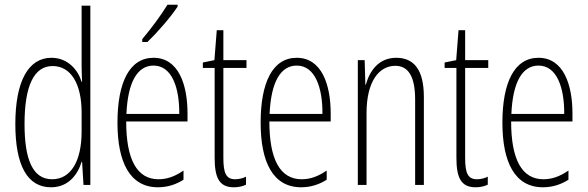

<svg xmlns="http://www.w3.org/2000/svg" viewBox="-20 -784 2492 814"><path d="M196 10C271 10 310 -45 326 -98H328L334 0H363V-760H326V-506C326 -484 327 -463 328 -437H326C311 -487 268 -539 198 -539C101 -539 45 -441 45 -258C45 -83 96 10 196 10ZM201 -24C118 -24 84 -109 84 -258C84 -420 124 -504 203 -504C281 -504 326 -428 326 -307V-226C326 -102 281 -24 201 -24Z M733 -756V-764H690C658 -713 627 -671 583 -618V-606H605C644 -643 702 -709 733 -756ZM631 -539C528 -539 478 -433 478 -264C478 -97 530 10 650 10C692 10 728 -3 758 -22V-61C722 -36 688 -24 652 -24C560 -24 515 -109 515 -269H775V-303C775 -425 737 -539 631 -539ZM631 -506C709 -506 741 -412 740 -301H516C522 -439 564 -506 631 -506Z M977 -24C937 -24 927 -53 927 -115V-496H1025V-529H927V-656H899L889 -529L840 -519V-496H890V-116C890 -33 908 10 971 10C992 10 1008 6 1023 -1V-35C1012 -29 994 -24 977 -24Z M1238 -539C1135 -539 1085 -433 1085 -264C1085 -97 1137 10 1257 10C1299 10 1335 -3 1365 -22V-61C1329 -36 1295 -24 1259 -24C1167 -24 1122 -109 1122 -269H1382V-303C1382 -425 1344 -539 1238 -539ZM1238 -506C1316 -506 1348 -412 1347 -301H1123C1129 -439 1171 -506 1238 -506Z M1660 -539C1585 -539 1547 -483 1531 -425H1529L1526 -529H1497V0H1534V-305C1534 -439 1587 -505 1656 -505C1709 -505 1740 -463 1740 -362V0H1777V-373C1777 -488 1735 -539 1660 -539Z M2002 -24C1962 -24 1952 -53 1952 -115V-496H2050V-529H1952V-656H1924L1914 -529L1865 -519V-496H1915V-116C1915 -33 1933 10 1996 10C2017 10 2033 6 2048 -1V-35C2037 -29 2019 -24 2002 -24Z M2263 -539C2160 -539 2110 -433 2110 -264C2110 -97 2162 10 2282 10C2324 10 2360 -3 2390 -22V-61C2354 -36 2320 -24 2284 -24C2192 -24 2147 -109 2147 -269H2407V-303C2407 -425 2369 -539 2263 -539ZM2263 -506C2341 -506 2373 -412 2372 -301H2148C2154 -439 2196 -506 2263 -506Z"/></svg>

Font: Noto Sans Armenian ExtraCondensed ExtraLight
Style: Regular
Weight: 200
Width: 2
Designer: Monotype Design Team
Foundry: Monotype Imaging Inc.
Version: Version 2.008